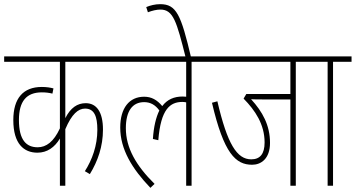

<svg xmlns="http://www.w3.org/2000/svg" viewBox="-20 -893 1710 923"><path d="M530 -596V-622H0V-596H268V-276C238 -211 202 -185 161 -185C107 -185 71 -219 71 -316C71 -406 107 -449 181 -449C200 -449 216 -447 232 -443L237 -468C222 -472 203 -475 181 -475C91 -475 44 -420 44 -316C44 -201 95 -159 160 -159C207 -159 243 -185 268 -227V0H294V-272C325 -345 356 -371 389 -371C433 -371 448 -334 448 -269C448 -193 423 -125 388 -70L412 -56C450 -118 475 -189 475 -270C475 -355 444 -397 392 -397C352 -397 319 -375 294 -325V-596Z M518 -596H875V-428C870 -428 864 -429 858 -429C817 -429 784 -415 760 -383C735 -413 708 -428 673 -428C601 -428 558 -373 558 -280C558 -175 615 -82 703 10L723 -9C634 -97 585 -182 585 -277C585 -358 616 -402 673 -402C704 -402 727 -388 746 -362C730 -329 719 -285 715 -225L741 -219C753 -369 798 -403 857 -403C864 -403 870 -402 875 -401V0H901V-596H990V-622H518Z M873 -615H899C850 -823 828 -873 750 -873C726 -873 702 -867 683 -859L691 -834C712 -842 733 -847 751 -847C813 -847 829 -790 873 -615Z M1402 -596H1491V-622H978V-596H1376V-441H1164L1151 -419C1207 -362 1252 -295 1252 -208C1252 -153 1230 -127 1188 -127C1119 -127 1073 -200 1025 -406L999 -399C1056 -155 1113 -101 1192 -101C1235 -101 1278 -130 1278 -206C1278 -291 1242 -356 1187 -416C1202 -415 1222 -415 1240 -415H1376V0H1402Z M1581 -596H1670V-622H1479V-596H1555V0H1581Z"/></svg>

Font: Noto Sans Devanagari ExtraCondensed Thin
Style: Regular
Weight: 100
Width: 2
Designer: Jelle Bosma - Monotype Design Team
Foundry: Monotype Imaging Inc.
Version: Version 2.004